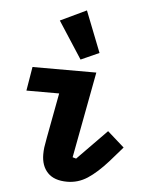

<svg xmlns="http://www.w3.org/2000/svg" viewBox="-56 -852 712 911"><g transform="rotate(5 300.0 -397.0)"><path d="M298 12Q236 12 205 -20.5Q174 -53 174 -108Q174 -125 176 -141Q178 -157 184 -188L224 -402H68L87 -516H391L314 -106L331 -101L471 -244L551 -173L490 -103Q439 -46 394.5 -17Q350 12 298 12ZM197 -747 321 -806 398 -610 311 -571Z"/></g></svg>

Font: IBM Plex Mono
Style: Bold Italic
Weight: 700
Italic angle: -9°
Monospace: yes
Designer: Mike Abbink, Paul van der Laan, Pieter van Rosmalen
Foundry: Bold Monday
Version: Version 2.3